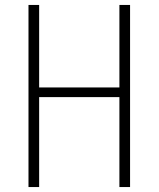

<svg xmlns="http://www.w3.org/2000/svg" viewBox="-20 -755 640 775"><path d="M95 0V-735H138V-402H462V-735H505V0H462V-363H138V0Z"/></svg>

Font: Iosevka SS04 XLt Ex
Style: Regular
Weight: 200
Width: 7
Monospace: yes
Designer: Belleve Invis
Foundry: Belleve Invis
Version: Version 19.0.0; ttfautohint (v1.8.4)